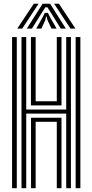

<svg xmlns="http://www.w3.org/2000/svg" viewBox="-20 -996 489 1016"><path d="M93.8 0V-800H118.8V-416.5H330.4V-800H355.3V0H330.4V-394.8H118.8V0ZM144.2 0V-373H305.4V0H280.5V-351.3H168.7V0ZM43.9 0V-800H68.8V0ZM380.3 0V-800H405.3V0ZM143.7 -438.2V-800H168.7V-460H280.5V-800H305.4V-438.2ZM71.4 -844.8 158.7 -976.1H184L97.6 -844.8ZM122.1 -844.8 205.4 -976.1H245.2L328.4 -844.8H301.5L250.6 -926.6L230.3 -957.7H220.3L200 -926.5L149.1 -844.8ZM172 -844.8 205.2 -904 217 -927.8H233.5L245.6 -904L279.4 -844.8H252.4L231 -890.1L227.1 -907.7H223.5L219.8 -890.1L199 -844.8ZM353 -844.8 266.5 -976.1H291.9L379.1 -844.8Z"/></svg>

Font: Big Shoulders Inline Display SC Thin
Style: Regular
Weight: 100
Designer: Patric King
Foundry: XO Type Co
Version: Version 2.002